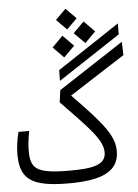

<svg xmlns="http://www.w3.org/2000/svg" viewBox="-60 -946 717 995"><g transform="rotate(-5 298.5 -448.5)"><path d="M257.3 2.4C431.2 2.4 519.5 -37.6 519.5 -142.6C519.5 -217.8 474.6 -280.8 308.6 -449.7L597.2 -635.3L594.7 -704.6L255.4 -482.9L246.6 -420.4C395 -266.6 456.1 -205.6 456.1 -141.1C456.1 -76.7 388.7 -63 268.6 -63C91.8 -63 64.9 -90.8 64.9 -185.1C64.9 -216.8 68.8 -244.6 76.2 -286.1H20.5C9.8 -243.2 4.9 -206.1 4.9 -169.9C4.9 -42 63 2.4 257.3 2.4ZM257.8 -530.8 582 -744.1 582.5 -801.3 258.3 -586.4ZM406.2 -714.4 461.9 -770.5 406.2 -826.7 350.1 -770.5ZM290.5 -649.9 346.7 -706.1 290.5 -762.7 234.9 -706.1ZM318.4 -793 372.1 -846.7 318.4 -900.4 264.6 -846.7Z"/></g></svg>

Font: Cascadia Mono NF Light
Style: Regular
Weight: 300
Monospace: yes
Designer: Aaron Bell
Foundry: Saja Typeworks
Version: Version 2404.023